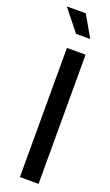

<svg xmlns="http://www.w3.org/2000/svg" viewBox="-178 -733 438 764"><g transform="rotate(20 41.0 -351.0)"><path d="M20 0V-547H99V0ZM95 -612H35L-37 -702H43.5Z"/></g></svg>

Font: League Gothic Condensed
Style: Regular
Weight: 400
Width: 3
Designer: The League of Moveable Type
Version: Version 2.001